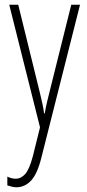

<svg xmlns="http://www.w3.org/2000/svg" viewBox="-20 -600 367 811"><path d="M19 -580H57L148 -210Q155 -181 158.5 -165Q162 -149 163.5 -139.5Q165 -130 166 -121H169Q174 -150 179 -170.5Q184 -191 189 -211L281 -580H318L155 65Q138 134 111.5 162.5Q85 191 49 191Q39 191 30 188.5Q21 186 11 183V146Q29 155 47 155Q68 155 86 135.5Q104 116 119 59L149 -62Z"/></svg>

Font: Noto Sans Tamil UI ExtraCondensed ExtraLight
Style: Regular
Weight: 200
Width: 2
Designer: Jelle Bosma - Monotype Design Team
Foundry: Monotype Imaging Inc.
Version: Version 2.004; ttfautohint (v1.8.4.7-5d5b)